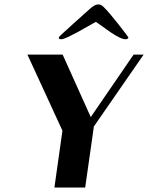

<svg xmlns="http://www.w3.org/2000/svg" viewBox="-20 -842 664 861"><path d="M103 -597H261L387 -317L579 -597H624L401 -275L362 -1H224L260 -256ZM244 -674Q244 -677 264 -695Q284 -713 308.5 -735.5Q333 -758 356 -778Q379 -798 385 -804Q393 -811 402 -816.5Q411 -822 421 -822Q431 -822 438 -816.5Q445 -811 451 -804Q456 -800 473 -780Q490 -760 508.5 -736.5Q527 -713 541.5 -694Q556 -675 556 -674Q555 -669 551 -667.5Q547 -666 543 -666Q531 -666 512.5 -675.5Q494 -685 475 -698Q456 -711 438.5 -724Q421 -737 410 -744Q398 -738 376 -725Q354 -712 330 -699Q306 -686 285 -676Q264 -666 254 -666Q250 -666 246.5 -667.5Q243 -669 244 -674Z"/></svg>

Font: Gamine
Style: Bold Italic
Weight: 700
Designer: Tapiwanashe Sebastian Garikayi
Version: Version 1.000